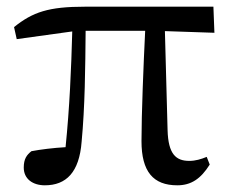

<svg xmlns="http://www.w3.org/2000/svg" viewBox="-20 -540 690 574"><path d="M473 -447 621 -442 618 -520H234C125 -520 78 -504 22 -459L30 -423L196 -446C193 -334 188 -217 176 -100C140 -98 100 -93 74 -88C60 -77 51 -65 51 -39C51 -5 78 14 114 14C178 14 217 -25 224 -116C234 -221 235 -337 236 -448H414C409 -347 403 -199 403 -118C403 -27 438 14 510 14C551 14 580 -5 607 -48L598 -71C581 -64 564 -59 546 -59C506 -59 483 -79 481 -151Z"/></svg>

Font: Source Han Serif JP Medium
Style: Regular
Weight: 500
Designer: Ryoko NISHIZUKA 西塚涼子 (kana & ideographs); Frank Grießhammer (Latin, Greek & Cyrillic); Wenlong ZHANG 张文龙 (bopomofo); San
Foundry: Adobe Systems Incorporated
Version: Version 1.001;PS 1.001;hotconv 16.6.54;makeotf.lib2.5.65590